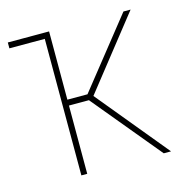

<svg xmlns="http://www.w3.org/2000/svg" viewBox="-86 -628 692 711"><g transform="rotate(-15 259.5 -273.0)"><path d="M4.9 -523.4V-545.9H152.3V-523.4ZM140.6 0V-545.9H163.1V-284.2H240.2L448.2 -545.9H475.6L259.8 -272.5L484.4 0H456.5L239.7 -261.7H163.1V0Z"/></g></svg>

Font: Inter Thin
Style: Regular
Weight: 250
Designer: Rasmus Andersson
Foundry: rsms
Version: Version 4.001;git-66647c0bb